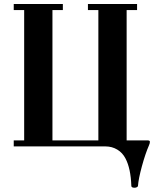

<svg xmlns="http://www.w3.org/2000/svg" viewBox="-20 -713 768 935"><path d="M46.9 0V-29.3H97.7V-664.1H46.9V-693.4H286.1V-664.1H235.4V-29.3H459V-664.1H408.2V-693.4H647.5V-664.1H596.7V-29.3H698.7Q710 -29.3 710 -22.5Q710 -15.1 705.6 -5.4Q688 34.7 671.1 96.4Q654.3 158.2 651.9 192.4Q651.4 196.3 646.2 198.7Q641.1 201.2 635.7 201.2Q619.6 201.2 619.6 192.4Q616.7 107.4 591.3 59.1Q577.1 31.2 551.3 15.6Q525.4 0 493.7 0Z"/></svg>

Font: Monomachus
Style: Medium
Weight: 500
Designer: Alexey Kryukov
Version: Version 1.0